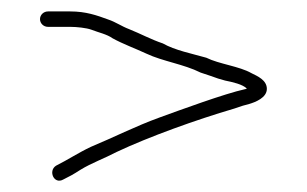

<svg xmlns="http://www.w3.org/2000/svg" viewBox="-20 -426 537 336"><path d="M64 -379H103C114.2 -379 131.4 -377.2 140 -374C152.4 -369.1 167 -366.2 177 -359C194.6 -349.2 218.2 -340.6 236.5 -332C265 -318.6 301.7 -313.7 331 -299L349 -293C357.7 -289.7 366 -287 374 -285C386.9 -282.4 404.5 -278.5 412 -271C410.7 -270.3 409.7 -270 409 -270C372.8 -262 295.9 -233.7 259.5 -220.5C216.9 -205.1 178.2 -185.2 139 -169C117.2 -158.7 99.1 -146.6 78 -136C63.8 -126.9 74.6 -102.4 91 -112C102.1 -117.5 107.5 -120.3 121 -129C140 -140.7 163.2 -149 184 -160C240.4 -186.6 323.2 -216.4 390 -236C401.3 -240 410 -242.7 416 -244C427.1 -247.3 447 -255 447 -270.5C447 -286 430.2 -292.9 420 -298C398.9 -310.1 363.5 -313.8 341 -325C316.5 -332 286 -338 265 -350C245.1 -356.6 225.5 -367.2 206 -375C192.8 -379.9 182.8 -387.4 169 -392C149.3 -399.2 130.3 -406 103 -406H64C56.3 -406 50 -400 50 -392.5C50 -385 56.3 -379 64 -379Z"/></svg>

Font: Take Off
Style: Regular, Eh
Weight: 400
Foundry: Cannot Into Space Fonts
Version: Version 0.89